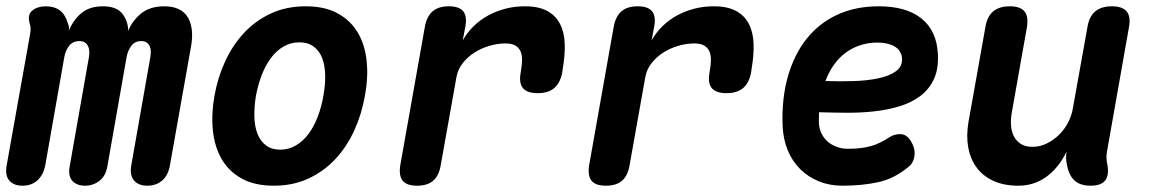

<svg xmlns="http://www.w3.org/2000/svg" viewBox="-52 -580 3672 610"><path d="M-30.6 -55.9 43.5 -471Q45.5 -481.4 45.2 -489.5Q44.9 -497.7 42.3 -505.3Q34.3 -534.1 51.2 -547Q68.1 -560 93.4 -560Q121.1 -560 138.5 -546.7Q155.8 -533.4 163.8 -505.3Q166.4 -499.1 167.1 -493.4Q167.7 -487.7 166.4 -481.5Q181.3 -517.9 207.3 -538.9Q233.3 -560 275 -560Q318.7 -560 336.9 -536.1Q355.1 -512.2 355.5 -481.5Q367.1 -512.8 395.4 -536.4Q423.7 -560 470.1 -560Q496.9 -560 515.6 -551.1Q534.2 -542.2 544.4 -525.5Q554.6 -508.8 557.4 -485.4Q560.1 -462 555.1 -433.4L488.1 -55.9Q482.7 -23.4 463.6 -6.7Q444.4 10 416 10Q387.6 10 373.4 -7.1Q359.3 -24.1 365.4 -56.6L425.5 -397.8Q427.5 -408.3 427.1 -417.6Q426.8 -427 423.3 -434Q419.9 -441 413.5 -445.2Q407.2 -449.5 396.8 -449.5Q376.3 -449.5 365 -434.1Q353.7 -418.8 350.1 -398.1L289 -50.9Q283.6 -20.4 263.7 -5.2Q243.7 10 218 10Q192.3 10 178.1 -5.2Q163.9 -20.4 169.3 -50.9L230.4 -397.8Q232.4 -408 231.7 -417.5Q231 -427 227.5 -433.8Q224.1 -440.7 217.5 -445.1Q211 -449.5 200.6 -449.5Q179.1 -449.5 167.5 -434.3Q155.8 -419.1 152.2 -398.1L92.1 -56.6Q86 -24.1 67 -7.1Q48 10 19.6 10Q-8.8 10 -22.8 -6.7Q-36.7 -23.4 -30.6 -55.9Z M818 10Q757.2 10 716.2 -12.6Q675.3 -35.1 652.5 -74.2Q629.8 -113.2 624.4 -165Q619 -216.8 629.3 -275.3Q639.6 -333.8 663.5 -385.4Q687.4 -437.1 723.8 -476Q760.3 -514.9 809.2 -537.4Q858.2 -560 919 -560Q980.1 -560 1021.1 -537.4Q1062 -514.9 1084.8 -476.3Q1107.5 -437.8 1112.9 -386.1Q1118.3 -334.5 1107.3 -275.3Q1097 -216.8 1073.3 -165Q1049.6 -113.2 1013 -74.2Q976.4 -35.1 927.6 -12.6Q878.8 10 818 10ZM838.2 -104.5Q865.5 -104.5 888.2 -118Q911 -131.4 928.1 -154.5Q945.3 -177.5 957.3 -208.8Q969.4 -240 975.3 -275.3Q981.9 -311.3 981.1 -342.2Q980.3 -373.2 971.4 -395.9Q962.6 -418.6 944.5 -432Q926.4 -445.5 898.8 -445.5Q871.2 -445.5 848.5 -432Q825.7 -418.6 808.6 -395.5Q791.4 -372.5 779.5 -341.4Q767.6 -310.3 761 -275Q755.4 -239.7 756.2 -208.6Q757 -177.5 766.2 -154.5Q775.4 -131.4 793.2 -118Q810.9 -104.5 838.2 -104.5Z M1273 10Q1239.5 10 1227 -6.3Q1214.5 -22.5 1219.9 -56L1297.9 -495.4Q1304 -528.2 1322.6 -544.1Q1341.2 -560 1374 -560Q1406.8 -560 1419.7 -544.1Q1432.5 -528.2 1426.4 -495.4L1418.2 -451.8Q1432.6 -477.2 1453.2 -497.2Q1473.8 -517.3 1499.4 -531.1Q1524.9 -545 1554.4 -552.5Q1583.8 -560 1615.6 -560Q1659.2 -560 1686.3 -545.4Q1713.3 -530.8 1727.1 -504.2Q1740.9 -477.5 1742.2 -440.8Q1743.4 -404.1 1735.7 -360.6L1734.4 -350Q1728 -316.5 1708.9 -300.2Q1689.7 -284 1656.2 -284Q1622.7 -284 1609.3 -300.2Q1596 -316.5 1602.4 -350L1603 -355Q1606.3 -373.1 1606.6 -388.7Q1607 -404.4 1602.1 -416.1Q1597.2 -427.8 1585.9 -434.9Q1574.6 -442 1553.9 -442Q1529.3 -442 1503.6 -434.6Q1477.9 -427.3 1455.9 -413.3Q1433.8 -399.4 1418.1 -379.3Q1402.4 -359.3 1398.1 -334.6L1348.4 -56Q1343 -22.5 1324.8 -6.3Q1306.5 10 1273 10Z M1873 10Q1839.5 10 1827 -6.3Q1814.5 -22.5 1819.9 -56L1897.9 -495.4Q1904 -528.2 1922.6 -544.1Q1941.2 -560 1974 -560Q2006.8 -560 2019.7 -544.1Q2032.5 -528.2 2026.4 -495.4L2018.2 -451.8Q2032.6 -477.2 2053.2 -497.2Q2073.8 -517.3 2099.4 -531.1Q2124.9 -545 2154.4 -552.5Q2183.8 -560 2215.6 -560Q2259.2 -560 2286.3 -545.4Q2313.3 -530.8 2327.1 -504.2Q2340.9 -477.5 2342.2 -440.8Q2343.4 -404.1 2335.7 -360.6L2334.4 -350Q2328 -316.5 2308.9 -300.2Q2289.7 -284 2256.2 -284Q2222.7 -284 2209.3 -300.2Q2196 -316.5 2202.4 -350L2203 -355Q2206.3 -373.1 2206.6 -388.7Q2207 -404.4 2202.1 -416.1Q2197.2 -427.8 2185.9 -434.9Q2174.6 -442 2153.9 -442Q2129.3 -442 2103.6 -434.6Q2077.9 -427.3 2055.9 -413.3Q2033.8 -399.4 2018.1 -379.3Q2002.4 -359.3 1998.1 -334.6L1948.4 -56Q1943 -22.5 1924.8 -6.3Q1906.5 10 1873 10Z M2840 -134.6Q2856.1 -110.4 2853.5 -86.7Q2850.9 -62.9 2834.8 -50.3Q2790.1 -12.7 2739.1 -1.4Q2688.1 10 2623.6 10Q2583.6 10 2549.5 -3.9Q2515.5 -17.7 2490.3 -42.7Q2465.1 -67.7 2450.7 -102.6Q2436.4 -137.4 2434.4 -179.4Q2431.1 -265.9 2451 -336.3Q2470.9 -406.7 2510.5 -456.5Q2550.2 -506.4 2608.1 -533.2Q2666.1 -560 2739.6 -560Q2827.6 -560 2875.7 -521.2Q2923.8 -482.4 2927.7 -409.2Q2930.3 -361.5 2915.2 -328.8Q2900 -296.1 2871.9 -275Q2843.8 -254 2806.1 -242.4Q2768.3 -230.9 2725.5 -226.2Q2682.7 -221.5 2637.5 -221.8Q2592.3 -222.1 2550.2 -223.4Q2549.9 -215.6 2549.8 -207.5Q2549.6 -199.4 2549.6 -191Q2550.3 -171.6 2557.9 -156.1Q2565.5 -140.6 2577.9 -129.9Q2590.3 -119.2 2606.7 -113.3Q2623 -107.3 2640.5 -107.3Q2663.5 -107.3 2680.8 -109.3Q2698.1 -111.3 2713.6 -115.5Q2729 -119.6 2743.3 -126.6Q2757.6 -133.6 2773.3 -143.6Q2788.6 -154 2807.9 -153.9Q2827.3 -153.7 2840 -134.6ZM2570.5 -322.6Q2615.7 -321 2660.1 -322.4Q2704.5 -323.8 2739.3 -331.3Q2774 -338.7 2794.8 -354Q2815.7 -369.2 2813.8 -395Q2812.8 -407.2 2806.8 -416.6Q2800.9 -426 2790.7 -432.1Q2780.6 -438.2 2766.3 -441.5Q2752 -444.8 2734.7 -444.8Q2707.9 -444.8 2682.9 -436.9Q2657.8 -429.1 2636.4 -413.7Q2614.9 -398.3 2598.3 -375.4Q2581.7 -352.6 2570.5 -322.6Z M3412.9 10Q3380.1 10 3362.1 -6.3Q3344.2 -22.5 3338.2 -54.6Q3335.6 -65.1 3335.1 -76.4Q3334.6 -87.7 3336.6 -98.2Q3311.5 -46.7 3272.5 -18.4Q3233.5 10 3183.4 10Q3137.8 10 3104.3 -5.3Q3070.9 -20.5 3050.9 -47.6Q3030.9 -74.7 3024.2 -111.1Q3017.6 -147.5 3024.6 -190.5L3078.7 -494Q3084.1 -527.5 3103.4 -543.7Q3122.7 -560 3156.2 -560Q3189.7 -560 3202.9 -543.7Q3216.1 -527.5 3210.7 -494L3162 -219.3Q3158.7 -199.6 3160.2 -180.7Q3161.6 -161.7 3169.3 -146.9Q3177 -132 3191.2 -122.8Q3205.3 -113.5 3228.1 -113.5Q3252.3 -113.5 3273.9 -124.3Q3295.6 -135 3312.8 -151.9Q3330 -168.7 3341.2 -190.4Q3352.4 -212.1 3356.4 -234.7L3402.9 -494Q3408.3 -527.5 3427.6 -543.7Q3446.9 -560 3480.4 -560Q3513.9 -560 3527.5 -543.7Q3541 -527.5 3534.9 -494L3465.1 -99.2Q3462.8 -87.7 3463.5 -76.9Q3464.1 -66.1 3466.7 -54.6Q3471.7 -21.8 3458.7 -5.9Q3445.7 10 3412.9 10Z"/></svg>

Font: Maple Mono
Style: Italic
Weight: 400
Italic angle: -10°
Monospace: yes
Designer: subframe7536
Version: Version 7.300